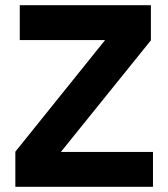

<svg xmlns="http://www.w3.org/2000/svg" viewBox="-20 -718 647 738"><path d="M568 0H39V-135L384 -564H56V-698H560V-563L214 -134H568Z"/></svg>

Font: Plexus Sans Bold
Style: Regular
Weight: 700
Version: Version 2.001;PS 002.001;hotconv 1.0.70;makeotf.lib2.5.58329